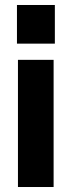

<svg xmlns="http://www.w3.org/2000/svg" viewBox="-20 -750 287 770"><path d="M52 0V-510H195V0ZM48 -575V-730H200V-575Z"/></svg>

Font: Instrument Sans SemiCondensed
Style: Bold
Weight: 700
Width: 4
Designer: Rodrigo Fuenzalida
Foundry: fragTYPE
Version: Version 1.000;gftools[0.9.28]